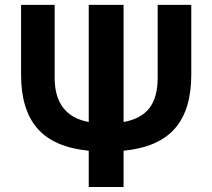

<svg xmlns="http://www.w3.org/2000/svg" viewBox="-20 -750 851 770"><path d="M64.5 -450.2V-730.5H199.2V-438.5Q199.2 -286.1 335.9 -260.7V-730.5H475.6V-260.7Q545.9 -273.4 579.1 -316.4Q612.3 -359.4 612.3 -438.5V-730.5H747.1V-450.2Q747.1 -309.6 681.2 -234.4Q615.2 -159.2 475.6 -145.5V0H335.9V-145.5Q196.3 -159.2 130.4 -234.4Q64.5 -309.6 64.5 -450.2Z"/></svg>

Font: GenEi M Gothic v2 Bold
Style: Regular
Weight: 700
Version: Version 2.0